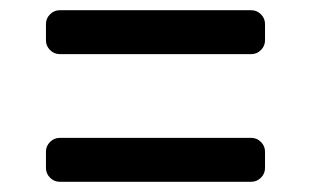

<svg xmlns="http://www.w3.org/2000/svg" viewBox="-20 -488 609 376"><path d="M70 -409V-441Q70 -452 78 -460Q86 -468 97 -468H472Q483 -468 491 -460Q499 -452 499 -441V-409Q499 -398 491 -390Q483 -382 472 -382H97Q86 -382 78 -390Q70 -398 70 -409ZM70 -159V-191Q70 -202 78 -210Q86 -218 97 -218H472Q483 -218 491 -210Q499 -202 499 -191V-159Q499 -148 491 -140Q483 -132 472 -132H97Q86 -132 78 -140Q70 -148 70 -159Z"/></svg>

Font: Hezaedrus
Style: Regular
Weight: 400
Designer: Hubert & Fischer
Foundry: Hubert & Fischer
Version: Version 1.10;September 3, 2019;FontCreator 11.5.0.2425 64-bi